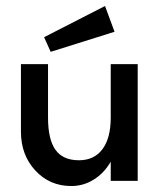

<svg xmlns="http://www.w3.org/2000/svg" viewBox="-20 -603 529 640"><path d="M361.8 -497.1 148.9 -430.2 127 -479 330.1 -583ZM349.1 -389.2H439V0H349.1V-64Q326.7 -25.4 292.2 -4.2Q257.8 17.1 217.8 17.1Q145.5 17.1 97.7 -34.7Q49.8 -86.4 49.8 -164.1V-389.2H140.1V-210.9Q140.1 -138.2 165 -103.5Q189.9 -68.8 243.2 -68.8Q293.9 -68.8 321.5 -105.7Q349.1 -142.6 349.1 -210.9Z"/></svg>

Font: Neutral Grotesk
Style: Regular
Weight: 400
Designer: Nawras Khrais
Foundry: Nawras Khrais
Version: Version 1.000;PS 001.000;hotconv 1.0.88;makeotf.lib2.5.64775